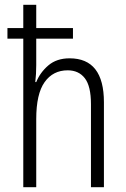

<svg xmlns="http://www.w3.org/2000/svg" viewBox="-20 -780 524 800"><path d="M131 -760V-663H284V-619H131V-509Q131 -471 127 -438H131Q147 -478 181.5 -507.5Q216 -537 270 -537Q413 -537 413 -354V0H359V-346Q359 -421 333.5 -454Q308 -487 262 -487Q201 -487 166 -438Q131 -389 131 -284V0H77V-619H11V-663H77V-760Z"/></svg>

Font: Noto Sans Ethiopic Condensed Light
Style: Regular
Weight: 300
Width: 3
Designer: Monotype Design Team
Foundry: Monotype Imaging Inc.
Version: Version 2.102; ttfautohint (v1.8.4.7-5d5b)